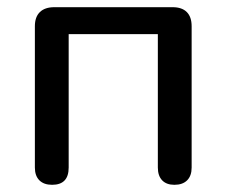

<svg xmlns="http://www.w3.org/2000/svg" viewBox="-20 -507 630 534"><path d="M77 -41V-434Q77 -460 91 -473.5Q105 -487 131 -487H460Q486 -487 499.5 -473.5Q513 -460 513 -434V-41Q513 -18 500.5 -5.5Q488 7 465 7Q443 7 431 -5.5Q419 -18 419 -41V-412H171V-41Q171 7 125 7Q102 7 89.5 -5.5Q77 -18 77 -41Z"/></svg>

Font: SN Pro
Style: Regular
Weight: 400
Designer: Tobias Whetton
Foundry: Supernotes
Version: Version 1.003